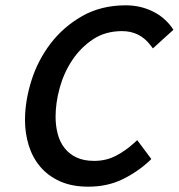

<svg xmlns="http://www.w3.org/2000/svg" viewBox="-20 -690 672 722"><path d="M555 -508 545 -521Q505 -573 439 -573Q376 -573 329.5 -542Q283 -511 251.5 -463.5Q220 -416 204.5 -359.5Q189 -303 189 -251Q189 -217 197 -186.5Q205 -156 222.5 -133.5Q240 -111 267.5 -98Q295 -85 334 -85Q379 -85 415.5 -104Q452 -123 484 -152L496 -163L549 -92L541 -84Q494 -41 438 -14.5Q382 12 312 12Q250 12 205 -8.5Q160 -29 131 -63.5Q102 -98 88 -143.5Q74 -189 74 -238Q74 -310 98 -386.5Q122 -463 170 -526Q218 -589 289 -629.5Q360 -670 453 -670Q506 -670 551.5 -648.5Q597 -627 626 -587L632 -578Z"/></svg>

Font: Codetta
Style: Bold Italic
Weight: 700
Italic angle: -11°
Designer: Ulrich Proeller
Foundry: PROSA GmbH
Version: Version 2.00;September 29, 2018;FontCreator 11.5.0.2427 64-b